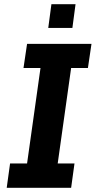

<svg xmlns="http://www.w3.org/2000/svg" viewBox="-20 -895 458 915"><path d="M12 0 28 -116H109L173 -571H92L109 -686H416L399 -571H319L255 -116H335L319 0ZM210 -762 225 -875H340L325 -762Z"/></svg>

Font: Chivo Medium SemiBold
Style: Italic
Weight: 600
Italic angle: -8.05°
Version: Version 2.002